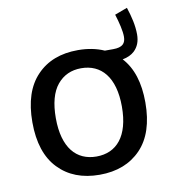

<svg xmlns="http://www.w3.org/2000/svg" viewBox="-76 -723 715 795"><g transform="rotate(-10 281.0 -325.5)"><path d="M279.8 -518.6C207 -518.6 149.4 -496.6 106.9 -452.1C64 -407.7 42.5 -342.3 42.5 -256.8C42.5 -171.4 64 -106 106.9 -61.5C149.4 -17.1 207 5.4 279.8 5.4C352.5 5.4 410.2 -17.1 453.1 -61.5C496.1 -106 517.6 -171.4 517.6 -256.8C517.6 -340.3 497.1 -404.3 456.1 -448.7C477.1 -452.6 493.7 -460.4 505.9 -471.7C523.9 -488.8 532.7 -511.2 532.7 -540C532.7 -577.6 523.4 -616.2 510.3 -655.8L457.5 -636.2C468.8 -600.6 477.5 -564 477.5 -540.5C477.5 -512.7 464.4 -497.1 424.8 -497.1H389.6C357.9 -511.2 321.3 -518.6 279.8 -518.6ZM279.8 -442.4C363.8 -442.4 418.9 -381.3 418.9 -256.8C418.9 -131.8 364.3 -71.3 279.8 -71.3C195.8 -71.3 141.1 -131.8 141.1 -256.8C141.1 -318.8 153.8 -365.7 179.2 -396.5C204.6 -427.2 238.3 -442.4 279.8 -442.4Z"/></g></svg>

Font: Estedad Medium
Style: Regular
Weight: 500
Designer: Amin Abedi
Version: Version 7.3